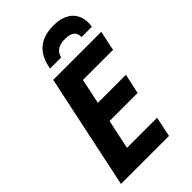

<svg xmlns="http://www.w3.org/2000/svg" viewBox="-276 -1033 1128 1128"><g transform="rotate(-45 288.0 -469.5)"><path d="M26 0H425L451 -125H201L240 -309H473L500 -433H267L300 -590H550L576 -714H177ZM303 -774C314 -819 347 -835 398 -835C448 -835 473 -815 473 -774H558C560 -783 561 -794 561 -806C561 -872 521 -939 403 -939C288 -939 228 -879 211 -774Z"/></g></svg>

Font: BC Sans
Style: Bold Italic
Weight: 700
Italic angle: -12°
Designer: Monotype Design Team
Province of B.C.
Foundry: Monotype Imaging Inc.
Version: Version 2.000;GOOG;noto-source:20170915:90ef993387c0